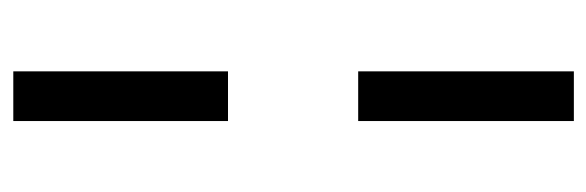

<svg xmlns="http://www.w3.org/2000/svg" viewBox="-324 -444 904 296"><g transform="rotate(-90 128.0 -296.0)"><path d="M89.4 -195.8H166V136.7H89.4ZM166 -727.5V-396.5H89.4V-727.5Z"/></g></svg>

Font: V-Inter
Style: Regular-375
Weight: 375
Designer: Rasmus Andersson
Foundry: rsms
Version: Version 4.000;git-4146feb